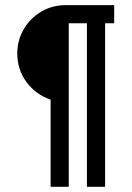

<svg xmlns="http://www.w3.org/2000/svg" viewBox="-20 -676 509 743"><path d="M421.9 -656.2V-585.9H386.7V46.9H316.4V-585.9H246.1V46.9H175.8V-290.5Q118.2 -310.1 82.5 -358.4Q46.9 -406.7 46.9 -468.8Q46.9 -520.5 72 -563.2Q97.2 -606 139.9 -631.1Q182.6 -656.2 234.4 -656.2Z"/></svg>

Font: Lambda
Style: Regular
Weight: 400
Designer: GGBotNet
Version: 0.22